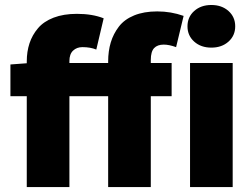

<svg xmlns="http://www.w3.org/2000/svg" viewBox="-20 -754 1016 774"><path d="M22 -366.2V-494.1L87.9 -499V-505.9Q87.9 -545.9 98.9 -579.3Q109.9 -612.8 133.1 -640.1Q156.2 -667.5 196.3 -682.9Q236.3 -698.2 290 -698.2Q352.5 -698.2 397.9 -680.2L368.2 -554.2Q344.7 -564 312 -564Q289.6 -564 274.7 -550Q259.8 -536.1 259.8 -507.8V-500H416V-505.9Q416 -547.9 426.5 -582.8Q437 -617.7 459.2 -646.7Q481.4 -675.8 520.8 -691.9Q560.1 -708 613.8 -708Q669.4 -708 720.2 -689.9L689.9 -564Q661.6 -574.2 640.1 -574.2Q614.7 -574.2 601.3 -560.1Q587.9 -545.9 587.9 -512.2V-500H671.9V-366.2H587.9V0H416V-366.2H259.8V0H87.9V-366.2ZM762.9 -586.2Q735.8 -610.4 735.8 -647.9Q735.8 -685.5 762.9 -709.7Q790 -733.9 832 -733.9Q874 -733.9 901.1 -709.7Q928.2 -685.5 928.2 -647.9Q928.2 -610.4 901.1 -586.2Q874 -562 832 -562Q790 -562 762.9 -586.2ZM746.1 0V-500H918V0Z"/></svg>

Font: Source Sans Pro Black
Style: Regular
Weight: 900
Designer: Paul D. Hunt
Foundry: Adobe Systems Incorporated
Version: Version 2.020;PS 2.0;hotconv 1.0.86;makeotf.lib2.5.63406